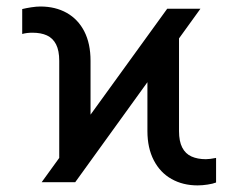

<svg xmlns="http://www.w3.org/2000/svg" viewBox="-20 -557 728 587"><path d="M491.2 -530.3H592.8L210 0H107.4ZM79.1 -457Q61.5 -457 47.9 -453.1V-529.3Q59.6 -532.2 75.7 -534.7Q91.8 -537.1 103.5 -537.1Q149.4 -537.1 184.1 -517.6Q218.8 -498 237.8 -460.9Q256.8 -423.8 256.8 -371.1V-108.4L161.1 -20.5V-371.1Q161.1 -402.3 151.4 -421.4Q141.6 -440.4 123.5 -448.7Q105.5 -457 79.1 -457ZM430.7 -156.2V-421.9L527.3 -509.8V-156.2Q527.3 -125 537.1 -106Q546.9 -86.9 565.4 -78.6Q584 -70.3 609.4 -70.3Q621.1 -70.3 640.6 -74.2V1Q630.9 4.9 614.7 7.3Q598.6 9.8 584 9.8Q539.1 9.8 504.4 -9.8Q469.7 -29.3 450.2 -66.9Q430.7 -104.5 430.7 -156.2Z"/></svg>

Font: Pretendard Std Variable
Style: Regular
Weight: 400
Designer: Base glyphs from Inter by Rasmus Andersson; Hangeul glyphs from Noto Sans CJK(Source Han Sans) by Jang Soo-young and Kan
Foundry: Kil Hyung-jin
Version: Version 1.309;Glyphs 3.2 (3225)